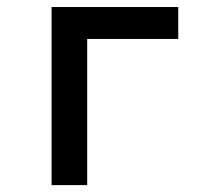

<svg xmlns="http://www.w3.org/2000/svg" viewBox="-20 -538 626 558"><path d="M129.9 0V-517.6H233.4V0ZM160.2 -424.8V-517.6H498V-424.8Z"/></svg>

Font: Cascadia Mono
Style: Regular
Weight: 400
Monospace: yes
Designer: Aaron Bell
Foundry: Saja Typeworks
Version: Version 2404.023